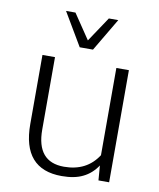

<svg xmlns="http://www.w3.org/2000/svg" viewBox="-85 -816 737 891"><g transform="rotate(10 284.0 -370.0)"><path d="M429.7 -528.3V-117.2Q376.5 -34.7 269.5 -34.7Q140.6 -34.7 140.6 -187V-528.3H81.5V-202.6Q81.5 9.8 266.6 9.8Q327.1 9.8 366.2 -9.8Q405.8 -28.8 433.1 -69.3L438.5 0H488.8V-528.3ZM153.8 -748.5 245.6 -593.3H308.1L399.9 -748.5H355.5L277.3 -631.3L198.2 -748.5Z"/></g></svg>

Font: My Font
Style: ExtraLight
Weight: 500
Designer: Vernon Adams
Foundry: newtypography
Version: Version 0.001